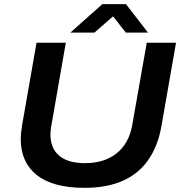

<svg xmlns="http://www.w3.org/2000/svg" viewBox="-20 -893 874 925"><path d="M388 12Q235 12 157.5 -49.5Q80 -111 80 -223Q80 -239 82 -257Q84 -275 87 -293L156 -687H297L228 -291Q226 -281 224.5 -268.5Q223 -256 223 -246Q223 -178 265.5 -142.5Q308 -107 389 -107Q482 -107 541.5 -154Q601 -201 617 -290L687 -687H828L757 -281Q740 -188 694 -122Q648 -56 571.5 -22Q495 12 388 12ZM319 -736 473 -873H587L693 -736H586L500 -846H561L435 -736Z"/></svg>

Font: Archivo SemiExpanded SemiBold
Style: Italic
Weight: 600
Width: 6
Italic angle: -10°
Designer: Hector Gatti
Foundry: Omnibus-Type
Version: Version 2.001